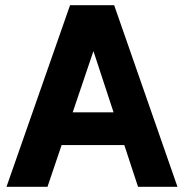

<svg xmlns="http://www.w3.org/2000/svg" viewBox="-20 -720 709 740"><path d="M5 0 250 -700H400L163 0ZM179 -161V-287H501V-161ZM512 0 282 -700H420L664 0Z"/></svg>

Font: Inclusive Sans
Style: Bold
Weight: 700
Designer: Olivia King
Foundry: Olivia King
Version: Version 2.004